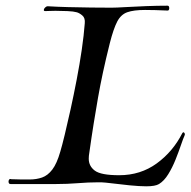

<svg xmlns="http://www.w3.org/2000/svg" viewBox="-20 -660 670 675"><path d="M494 -5Q471 -5 435.5 -8.5Q400 -12 351 -18Q344 -19 337 -19Q330 -19 322 -19Q291 -19 253.5 -16Q216 -13 178 -13H17Q10 -13 10 -22Q10 -26 12.5 -29Q15 -32 19 -30Q41 -29 56 -29Q71 -29 84 -29Q108 -29 128 -36Q148 -43 164 -64Q180 -85 192 -127Q198 -147 207.5 -186Q217 -225 228 -275Q239 -325 249.5 -379.5Q260 -434 267.5 -485.5Q275 -537 278 -578Q280 -597 269 -606Q258 -615 249 -617Q239 -620 217 -621Q195 -622 175 -622Q163 -622 153.5 -621.5Q144 -621 139 -621Q134 -621 134 -625Q134 -629 138.5 -633.5Q143 -638 148 -638Q181 -636 220.5 -635Q260 -634 300 -633.5Q340 -633 372 -633Q388 -633 421 -635Q454 -637 494 -638.5Q534 -640 568 -640H569Q575 -640 575 -631Q575 -627 573 -624.5Q571 -622 566 -623Q544 -624 525 -624.5Q506 -625 490 -625Q450 -625 427.5 -617Q405 -609 392 -584Q379 -559 366 -508Q352 -452 342 -405.5Q332 -359 324.5 -316Q317 -273 309.5 -226.5Q302 -180 294 -123Q293 -118 292.5 -112.5Q292 -107 292 -102Q292 -76 313.5 -60Q335 -44 399 -44Q474 -44 531 -85.5Q588 -127 621 -192Q623 -195 625 -195Q627 -195 629 -191.5Q631 -188 629 -184Q624 -173 616 -149.5Q608 -126 597 -98.5Q586 -71 571.5 -47.5Q557 -24 539 -13Q526 -5 494 -5Z"/></svg>

Font: Kings
Style: Regular
Weight: 400
Designer: Robert E. Leuschke
Foundry: Robert E. Leuschke
Version: Version 1.010; ttfautohint (v1.8.3)